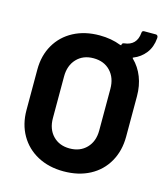

<svg xmlns="http://www.w3.org/2000/svg" viewBox="-117 -878 855 981"><g transform="rotate(15 310.5 -388.0)"><path d="M504 -637Q538 -604 556 -558Q574 -512 574 -457V-243Q574 -168 541 -110Q508 -52 448.5 -20.5Q389 11 310 11Q232 11 172.5 -21Q113 -53 80 -110.5Q47 -168 47 -243V-457Q47 -531 80 -588Q113 -645 172.5 -676.5Q232 -708 310 -708Q372 -708 423 -688Q429 -687 429 -688Q429 -700 441 -701Q506 -708 512 -775Q512 -787 524 -787H586Q591 -787 594.5 -782.5Q598 -778 597 -770Q593 -722 568 -690Q543 -658 505 -643Q502 -642 502 -640.5Q502 -639 504 -637ZM433 -458Q433 -516 399.5 -551.5Q366 -587 310 -587Q255 -587 221.5 -551.5Q188 -516 188 -458V-238Q188 -180 221.5 -145Q255 -110 310 -110Q365 -110 399 -145Q433 -180 433 -238Z"/></g></svg>

Font: UMi
Style: Bold
Weight: 700
Designer: Peter Middis
Foundry: We Are UMi
Version: Version 1.0